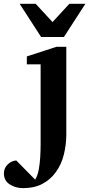

<svg xmlns="http://www.w3.org/2000/svg" viewBox="-110 -742 461 993"><path d="M232.9 -46.9Q232.9 6.8 220 58.3Q207 109.9 178.2 148.9Q151.4 186.5 109.6 208.7Q67.9 231 9.8 231Q-30.3 231 -60.1 211.4Q-89.8 191.9 -89.8 154.8Q-89.8 127.9 -70.6 108.9Q-51.3 89.8 -25.9 87.9L71.8 187Q84.5 167 90.3 135.7Q96.2 104.5 98.1 69.8Q100.1 35.2 100.1 4.9V-409.2H28.8V-450.2L182.1 -500H232.9ZM331.5 -722.2 220.7 -550.8H102.5L-8.3 -722.2H74.7L161.6 -627.9L248.5 -722.2Z"/></svg>

Font: Charis
Style: Bold
Weight: 700
Designer: Walt Agee, Miriam Martin, Annie Olsen, Victor Gaultney, Lorna Priest, Alan Ward, Bob Hallissy, Martin Hosken, Sharon Cor
Foundry: SIL Global
Version: Version 7.000